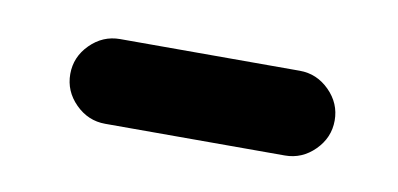

<svg xmlns="http://www.w3.org/2000/svg" viewBox="-28 -596 379 183"><g transform="rotate(10 161.5 -504.0)"><path d="M78.1 -462.9Q61.5 -462.9 49.3 -475.1Q37.1 -487.3 37.1 -503.9Q37.1 -520.5 49.3 -532.7Q61.5 -544.9 78.1 -544.9H252Q268.6 -544.9 280.8 -532.7Q293 -520.5 293 -503.9Q293 -487.3 280.8 -475.1Q268.6 -462.9 252 -462.9Z"/></g></svg>

Font: Gen Jyuu Gothic Medium
Style: Regular
Weight: 500
Designer: [Source Han Sans]
Ryoko NISHIZUKA  (kana & ideographs); Paul D. Hunt (Latin, Greek & Cyrillic); Wenlong ZHANG  (bopomofo
Version: Version 1.002.20150607